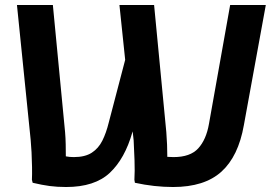

<svg xmlns="http://www.w3.org/2000/svg" viewBox="-20 -740 1116 770"><path d="M245 10Q209 10 179 6Q149 2 111 -7L108 -19Q109 -40 108.5 -70Q108 -100 106.5 -129.5Q105 -159 103 -179L48 -720H192L241 -210Q243 -187 243.5 -161.5Q244 -136 244 -113Q259 -110 276 -110Q321 -110 348 -127.5Q375 -145 390.5 -176Q406 -207 416 -248L482 -500L459 -720H598L647 -210Q649 -186 650 -160Q651 -134 651 -111Q662 -110 676 -110Q743 -110 775 -145Q807 -180 818 -243L903 -720H1046L958 -238Q936 -113 868 -51.5Q800 10 674 10Q599 10 521 -7L519 -19Q521 -53 519.5 -97.5Q518 -142 516 -177L512 -213L511 -210Q481 -104 420.5 -47Q360 10 245 10Z"/></svg>

Font: Kufam SemiBold
Style: Regular
Weight: 600
Designer: Wael Morcos, Artur Schmal
Foundry: Original Type
Version: Version 1.300; ttfautohint (v1.8.3)